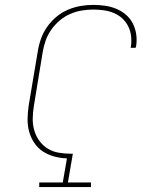

<svg xmlns="http://www.w3.org/2000/svg" viewBox="-20 -763 640 783"><path d="M140 0V-19H236L253 -117Q226 -118 200.5 -125Q175 -132 154 -146Q133 -160 119 -181.5Q105 -203 98.5 -227.5Q92 -252 92.5 -279Q93 -306 97 -333L134 -553Q138 -579 147 -604.5Q156 -630 172 -653Q188 -676 209.5 -694Q231 -712 256.5 -723Q282 -734 308 -738.5Q334 -743 360 -743Q385 -743 409 -739.5Q433 -736 454.5 -727Q476 -718 493.5 -703Q511 -688 521.5 -667.5Q532 -647 535.5 -623Q539 -599 535 -574Q534 -573 534 -571.5Q534 -570 533 -568H513Q513 -569 513 -570.5Q513 -572 514 -574Q517 -595 514.5 -616.5Q512 -638 502.5 -656.5Q493 -675 478 -688.5Q463 -702 444 -710Q425 -718 403.5 -721Q382 -724 360 -724Q337 -724 313 -720Q289 -716 266 -706Q243 -696 223 -679Q203 -662 188.5 -641Q174 -620 166 -597Q158 -574 154 -550L118 -330Q114 -305 113.5 -279.5Q113 -254 120 -230.5Q127 -207 141 -188Q155 -169 175.5 -156.5Q196 -144 221 -140Q246 -136 271 -136Q273 -136 274 -136Q275 -136 277 -136L257 -19H351V0Z"/></svg>

Font: Iosevka Curly Slab ThEx
Style: Italic
Weight: 100
Width: 7
Italic angle: -9°
Monospace: yes
Designer: Belleve Invis
Foundry: Belleve Invis
Version: Version 11.1.0; ttfautohint (v1.8.3)